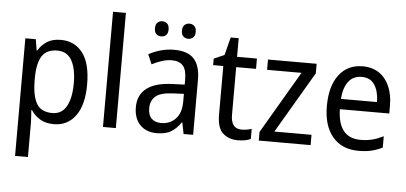

<svg xmlns="http://www.w3.org/2000/svg" viewBox="-60 -891 2671 1262"><g transform="rotate(5 1275.0 -260.0)"><path d="M312 -546Q403 -546 456 -477Q509 -408 509 -269Q509 -133 456 -61.5Q403 10 313 10Q259 10 222 -12.5Q185 -35 163 -69H158Q159 -51 161 -28Q163 -5 163 13V240H78V-536H147L159 -463H163Q186 -501 221.5 -523.5Q257 -546 312 -546ZM295 -474Q225 -474 194.5 -427.5Q164 -381 163 -286V-268Q163 -166 192.5 -114Q222 -62 297 -62Q360 -62 390.5 -117.5Q421 -173 421 -269Q421 -365 390.5 -419.5Q360 -474 295 -474Z M722 0H637V-760H722Z M1060 -546Q1149 -546 1190.5 -501Q1232 -456 1232 -364V0H1169L1154 -75H1151Q1121 -32 1085.5 -11Q1050 10 992 10Q923 10 882 -32Q841 -74 841 -149Q841 -229 897.5 -273Q954 -317 1068 -321L1148 -324V-357Q1148 -422 1123.5 -449Q1099 -476 1052 -476Q1017 -476 983.5 -465Q950 -454 919 -438L892 -502Q926 -521 969 -533.5Q1012 -546 1060 -546ZM1080 -260Q997 -257 963 -229Q929 -201 929 -149Q929 -103 952.5 -81Q976 -59 1015 -59Q1073 -59 1110.5 -98Q1148 -137 1148 -213V-263ZM921 -676Q921 -702 934 -714Q947 -726 966 -726Q985 -726 998 -714Q1011 -702 1011 -676Q1011 -650 998 -638Q985 -626 966 -626Q947 -626 934 -638Q921 -650 921 -676ZM1099 -676Q1099 -702 1112.5 -714Q1126 -726 1144 -726Q1163 -726 1176.5 -714Q1190 -702 1190 -676Q1190 -650 1176.5 -638Q1163 -626 1144 -626Q1126 -626 1112.5 -638Q1099 -650 1099 -676Z M1546 -62Q1563 -62 1581 -65Q1599 -68 1612 -73V-6Q1578 10 1527 10Q1468 10 1429 -24.5Q1390 -59 1390 -148V-468H1323V-511L1392 -541L1422 -659H1475V-536H1606V-468H1475V-153Q1475 -62 1546 -62Z M2007 0H1665V-57L1906 -468H1679V-536H2000V-473L1762 -68H2007Z M2304 -546Q2367 -546 2412 -515.5Q2457 -485 2480.5 -430.5Q2504 -376 2504 -306V-252H2178Q2182 -63 2330 -63Q2373 -63 2408 -72Q2443 -81 2481 -100V-25Q2444 -7 2407.5 1.5Q2371 10 2324 10Q2213 10 2152 -63Q2091 -136 2091 -264Q2091 -398 2148 -472Q2205 -546 2304 -546ZM2303 -476Q2248 -476 2216.5 -436Q2185 -396 2179 -320H2417Q2417 -387 2389.5 -431.5Q2362 -476 2303 -476Z"/></g></svg>

Font: Noto Sans Sinhala SemiCondensed
Style: Regular
Weight: 400
Width: 4
Designer: Jelle Bosma - Monotype Design Team
Foundry: Monotype Imaging Inc.
Version: Version 2.006; ttfautohint (v1.8.4.7-5d5b)